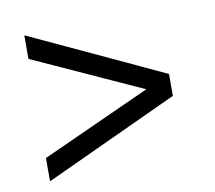

<svg xmlns="http://www.w3.org/2000/svg" viewBox="-58 -625 654 584"><g transform="rotate(-10 269.0 -333.5)"><path d="M51.7 -107.8V-179.7L388.7 -332.7L51.7 -485.9V-558.7L464.8 -366.6V-298.9Z"/></g></svg>

Font: League Spartan Extralight
Style: Regular
Weight: 200
Foundry: The League of Moveable Type
Version: Version 2.300; ttfautohint (v1.8.3)